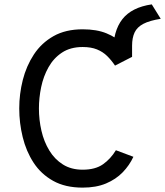

<svg xmlns="http://www.w3.org/2000/svg" viewBox="-20 -846 755 878"><path d="M497 -586V-605Q497 -704 539.5 -758.2Q582 -812.5 674 -826L715 -760Q664 -752 635.5 -737Q607 -722 595.5 -697.5Q584 -673 584 -637V-586ZM358 12Q278.5 12 223 -19Q167.5 -50 133.5 -102.2Q99.5 -154.5 83.8 -219Q68 -283.5 68 -350Q68 -416 84.2 -480.2Q100.5 -544.5 135 -597Q169.5 -649.5 224.8 -680.8Q280 -712 358 -712Q422.5 -712 467.2 -693.5Q512 -675 540.2 -646.2Q568.5 -617.5 584 -586L506 -546Q489.5 -570.5 470 -589.8Q450.5 -609 423.5 -620Q396.5 -631 358 -631Q302 -631 263.5 -605.5Q225 -580 201.8 -538.5Q178.5 -497 168.2 -447.5Q158 -398 158 -350Q158 -298 169.5 -248Q181 -198 205.5 -157.8Q230 -117.5 267.8 -93.8Q305.5 -70 358 -70Q416 -70 451 -94.8Q486 -119.5 510 -159L590 -129Q572 -90 541 -58Q510 -26 464.8 -7Q419.5 12 358 12Z"/></svg>

Font: Overpass
Style: Regular
Weight: 400
Designer: Delve Withrington, Dave Bailey, Thomas Jockin
Foundry: Delve Fonts LLC
Version: Version 4.000